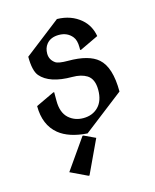

<svg xmlns="http://www.w3.org/2000/svg" viewBox="-116 -636 754 934"><g transform="rotate(-15 261.0 -169.0)"><path d="M261.2 19.5Q168.9 13.2 119.1 -27.3Q58.6 -76.7 58.6 -172.4L151.4 -216.3H156.2V-172.4Q156.2 -113.3 188 -84.5Q218.3 -57.6 261.2 -57.6Q308.1 -57.6 337.2 -87.4Q366.2 -117.2 366.2 -171.9Q366.2 -227.1 333.5 -247.6Q305.2 -265.1 260.7 -265.1Q146.5 -265.1 101.6 -317.9Q79.1 -344.7 79.1 -415.5L261.2 -556.6Q332.5 -555.2 380.9 -513.7Q419.9 -480 429.2 -425.8L336.4 -381.8H331.5V-396Q331.5 -431.2 316.9 -449.2Q292.5 -479.5 250 -479.5Q208 -479.5 187 -453.1Q171.9 -434.1 171.9 -406.2Q171.9 -375 198.2 -356.4Q212.9 -346.2 260.7 -346.2Q365.7 -346.2 411.6 -305.7Q463.9 -259.8 463.9 -137.2ZM217.3 219.7H212.4L126.5 178.7L234.4 24.4H239.3L296.4 51.3Z"/></g></svg>

Font: Nova Cut
Style: Book
Weight: 400
Version: Version 2.000